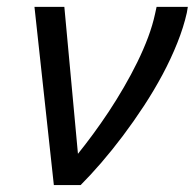

<svg xmlns="http://www.w3.org/2000/svg" viewBox="-20 -532 560 552"><path d="M165 -512.2 204.1 -89.8Q224.6 -115.2 247.3 -146Q270 -176.8 292.5 -210.7Q314.9 -244.6 335.9 -280.8Q356.9 -316.9 374.8 -353.3Q392.6 -389.6 405.8 -424.8Q418.9 -460 425.8 -492.2L430.2 -512.2H520L517.1 -495.1Q507.8 -453.6 489.7 -408.4Q471.7 -363.3 447.3 -317.6Q422.9 -272 393.6 -227.3Q364.3 -182.6 333.3 -141.4Q302.2 -100.1 271.2 -64.2Q240.2 -28.3 211.9 0H134.8L79.1 -512.2Z"/></svg>

Font: Clear Sans
Style: Italic
Weight: 400
Italic angle: -12°
Foundry: Intel Corporation
Version: Version 1.00